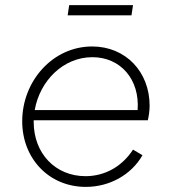

<svg xmlns="http://www.w3.org/2000/svg" viewBox="-20 -720 668 752"><path d="M316 12C409 12 494 -35 538 -112L501 -134C459 -69 392 -30 315 -30C196 -30 112 -120 112 -242V-249H559C563 -266 566 -287 566 -306C566 -439 472 -538 341 -538C186 -538 67 -402 67 -245C67 -99 172 12 316 12ZM116 -289C136 -403 227 -496 342 -496C452 -496 528 -409 519 -289ZM245 -660H495L501 -700H251Z"/></svg>

Font: Mluvka ExtraLight
Style: Italic
Weight: 200
Italic angle: -8°
Designer: Modified by Jiří Krblich, Original typeface by Gumpita Rahayu
Foundry: Gumpita Rahayu & Jiří Krblich
Version: Version 2.000;Glyphs 3.1.1 (3134)